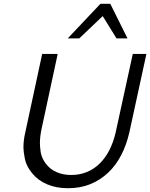

<svg xmlns="http://www.w3.org/2000/svg" viewBox="-20 -985 794 1015"><path d="M339 10Q278 10 229.5 -10.5Q181 -31 150 -69Q119 -107 111.5 -145Q104 -183 104 -208Q104 -243 113 -282L203 -700H285L199 -300Q191 -261 191 -228Q191 -211 195 -181.5Q199 -152 221 -121.5Q243 -91 278 -75.5Q313 -60 356 -60Q401 -60 439 -75.5Q477 -91 507 -120.5Q537 -150 558 -191Q579 -232 591 -283L682 -700H754L664 -286Q649 -220 621 -165.5Q593 -111 551.5 -72Q510 -33 457.5 -11.5Q405 10 339 10ZM338 -782 511 -965H563L654 -782H596L523 -900L399 -782Z"/></svg>

Font: Isabella Sans
Style: Italic
Weight: 400
Italic angle: -12°
Designer: Christian Thalmann (Catharsis Fonts), Cristiano Sobral
Foundry: The Isabella Sans Project Authors
Version: Version 2.026; ttfautohint (v1.8.4.7-5d5b-dirty)